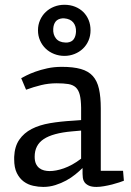

<svg xmlns="http://www.w3.org/2000/svg" viewBox="-20 -752 535 787"><path d="M244.1 -522.9Q221.7 -522.9 201.9 -530.8Q182.1 -538.6 167.5 -552.5Q152.8 -566.4 144.3 -585.7Q135.7 -605 135.7 -627.9Q135.7 -650.4 144.3 -669.7Q152.8 -689 167.5 -702.9Q182.1 -716.8 201.9 -724.6Q221.7 -732.4 244.1 -732.4Q267.6 -732.4 287.4 -724.6Q307.1 -716.8 321.3 -702.9Q335.4 -689 343.3 -669.9Q351.1 -650.9 351.1 -627.9Q351.1 -605 342.8 -585.7Q334.5 -566.4 319.8 -552.5Q305.2 -538.6 285.6 -530.8Q266.1 -522.9 244.1 -522.9ZM255.4 -577.6Q273.9 -579.6 282.2 -591.3Q290.5 -603 291.5 -621.6Q292.5 -645 280.3 -659.9Q268.1 -674.8 243.2 -676.8H235.4Q216.8 -674.8 208 -663.6Q199.2 -652.3 198.2 -633.8Q196.8 -610.8 209.2 -594.7Q221.7 -578.6 248 -577.6ZM38.1 -108.9Q40 -151.9 59.1 -179.4Q78.1 -207 109.9 -223.4Q141.6 -239.7 184.8 -247.1Q228 -254.4 279.3 -257.3L312.5 -259.8V-310.5Q312 -343.3 307.1 -363Q302.2 -382.8 290.8 -393.6Q279.3 -404.3 260 -407.5Q240.7 -410.6 212.4 -410.6Q179.2 -410.6 148.4 -403.1Q117.7 -395.5 86.9 -384.3L66.9 -431.6Q73.2 -435.1 88.1 -442.6Q103 -450.2 124.5 -458Q146 -465.8 173.6 -471.9Q201.2 -478 233.4 -478Q280.3 -478 311.3 -469.2Q342.3 -460.4 360.4 -440.4Q378.4 -420.4 385.7 -387.7Q393.1 -355 393.1 -307.1V-51.8H484.4L487.8 -11.2Q481.9 -8.8 468.8 -4.4Q455.6 0 439.5 4.2Q423.3 8.3 406.2 11.2Q389.2 14.2 375.5 14.2Q355 14.2 343.5 8.5Q332 2.9 326.4 -5.1Q320.8 -13.2 319.6 -22.7Q318.4 -32.2 318.4 -39.6V-62.5H317.4Q305.7 -50.8 288.8 -37.1Q272 -23.4 251.5 -12.2Q231 -1 207 6.6Q183.1 14.2 157.2 14.2Q137.2 14.2 116 9.5Q94.7 4.9 77.4 -7.8Q60.1 -20.5 49.1 -42.5Q38.1 -64.5 38.1 -99.1ZM122.1 -109.9Q122.1 -92.3 127.2 -81.1Q132.3 -69.8 141.1 -63Q149.9 -56.2 160.9 -53.5Q171.9 -50.8 183.6 -50.8Q195.8 -50.8 210.4 -53.5Q225.1 -56.2 241.7 -62Q258.3 -67.9 276.1 -77.6Q293.9 -87.4 312.5 -101.6V-216.8L274.4 -213.4Q196.3 -206.5 159.2 -181.9Q122.1 -157.2 122.1 -109.9Z"/></svg>

Font: Fjord
Style: One
Weight: 400
Designer: Viktoriya Grabowska
Foundry: Viktoriya Grabowska
Version: Version 1.002